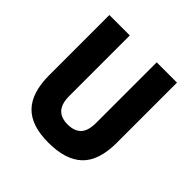

<svg xmlns="http://www.w3.org/2000/svg" viewBox="-175 -802 964 964"><g transform="rotate(45 307.0 -320.0)"><path d="M403 -226V-655H547V-228Q547 -101 486.5 -43Q426 15 303 15Q182 15 124.5 -44.5Q67 -104 67 -228V-655H212V-226Q212 -170 236 -144Q260 -118 307 -118Q354 -118 378.5 -143Q403 -168 403 -226Z"/></g></svg>

Font: Intel One Mono Light
Style: Regular
Weight: 300
Monospace: yes
Designer: Fred Shallcrass
Foundry: Frere-Jones Type LLC
Version: Version 1.004